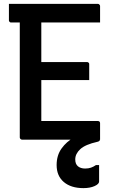

<svg xmlns="http://www.w3.org/2000/svg" viewBox="-20 -720 590 990"><path d="M26 -700H485Q488 -700 490 -698.5Q492 -697 494 -694.5Q496 -692 496 -689Q496 -665 496 -646.5Q496 -628 496 -604H37Q34 -604 31.5 -605.5Q29 -607 27.5 -609.5Q26 -612 26 -615Q26 -638 26 -657.5Q26 -677 26 -700ZM147 -400H429Q432 -400 434.5 -398.5Q437 -397 438.5 -395Q440 -393 440 -389Q440 -374 440 -360Q440 -346 440 -333.5Q440 -321 440 -307H147ZM93 0Q91 0 89 -1Q87 -2 85.5 -3.5Q84 -5 83 -7Q82 -9 82 -11Q82 -52 82 -109Q82 -166 82 -233Q82 -300 82 -371.5Q82 -443 82 -514Q82 -585 82 -648H200L193 -630Q193 -609 193 -586Q193 -563 193 -540Q193 -489 193 -433.5Q193 -378 193 -321Q193 -264 193 -207Q193 -150 193 -96H485Q490 -96 493 -93Q496 -90 496 -85Q496 -63 496 -42.5Q496 -22 496 0ZM437 -34Q448 -34 461.5 -26.5Q475 -19 495 0Q495 3 493 6Q491 9 483 11Q420 25 394 49Q368 73 368 102Q368 126 382 137.5Q396 149 419 149Q436 149 449 144.5Q462 140 475 131H491Q491 139 491 149Q491 159 491 174Q491 189 491 216Q491 229 467.5 239.5Q444 250 410 250Q346 250 309 218.5Q272 187 272 131Q272 81 297.5 45.5Q323 10 360.5 -10Q398 -30 437 -34Z"/></svg>

Font: Recursive Medium
Style: Regular
Weight: 500
Version: Version 1.085